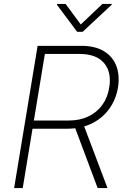

<svg xmlns="http://www.w3.org/2000/svg" viewBox="-20 -962 648 982"><path d="M52.2 0 172.4 -727.5H397Q465.8 -727.5 510.7 -700.7Q555.7 -673.8 574.5 -626Q593.3 -578.1 583.5 -514.2Q572.8 -452.1 538.1 -404.5Q503.4 -356.9 449.7 -330.6Q396 -304.2 327.1 -303.7H126L132.8 -345.7H332.5Q388.7 -345.7 432.1 -366.5Q475.6 -387.2 503.2 -425.3Q530.8 -463.4 538.6 -514.2Q551.8 -592.8 512.2 -639.4Q472.7 -686 388.2 -686H209.5L96.2 0ZM479.5 0 356 -329.6H405.3L529.8 0ZM315.4 -941.9 393.1 -836.9 503.9 -941.9H552.2L551.3 -938L402.8 -799.3H374.5L271 -938L272 -941.9Z"/></svg>

Font: Inter Tight ExtraLight
Style: Italic
Weight: 250
Italic angle: -9.39999°
Designer: Rasmus Andersson
Foundry: rsms
Version: Version 3.004